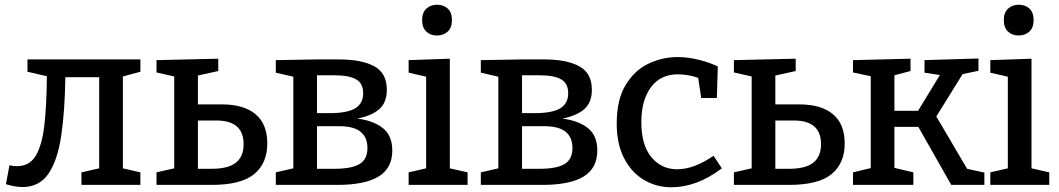

<svg xmlns="http://www.w3.org/2000/svg" viewBox="-20 -781 4473 811"><path d="M75 9Q44 9 5 -3L20 -83Q35 -79 51 -79Q105 -79 131.5 -124Q158 -169 167.5 -253.5Q177 -338 178 -459L96 -478V-530H573V-478L499 -458V-70L573 -53V0H324V-53L399 -70V-455H256Q254 -311 238.5 -207Q223 -103 184.5 -47Q146 9 75 9Z M641 0V-53L716 -70V-458L641 -475V-527L902 -533V-481L816 -462V-340H918Q1010 -340 1059.5 -298.5Q1109 -257 1109 -175Q1109 -91 1053.5 -45.5Q998 0 874 0ZM894 -272H816V-68H873Q944 -68 976.5 -94Q1009 -120 1009 -172Q1009 -272 894 -272Z M1319 -530H1412Q1508 -530 1561 -501Q1614 -472 1614 -402Q1614 -348 1582 -320Q1550 -292 1489 -280Q1556 -272 1596.5 -240.5Q1637 -209 1637 -145Q1637 -71 1579.5 -35.5Q1522 0 1404 0H1145V-53L1219 -70V-457L1145 -474V-527ZM1392 -463H1319V-303H1370Q1447 -303 1480.5 -323.5Q1514 -344 1514 -387Q1514 -429 1484 -446Q1454 -463 1392 -463ZM1392 -68Q1465 -68 1498.5 -88Q1532 -108 1532 -156Q1532 -201 1503 -224.5Q1474 -248 1412 -248H1319V-68Z M1955 -53V0H1706V-53L1780 -70V-457L1706 -474V-527L1880 -533V-70ZM1825 -631Q1798 -631 1780.5 -648Q1763 -665 1763 -696Q1763 -728 1781 -744.5Q1799 -761 1826 -761Q1854 -761 1871.5 -744.5Q1889 -728 1889 -696Q1889 -664 1871 -647.5Q1853 -631 1825 -631Z M2185 -530H2278Q2374 -530 2427 -501Q2480 -472 2480 -402Q2480 -348 2448 -320Q2416 -292 2355 -280Q2422 -272 2462.5 -240.5Q2503 -209 2503 -145Q2503 -71 2445.5 -35.5Q2388 0 2270 0H2011V-53L2085 -70V-457L2011 -474V-527ZM2258 -463H2185V-303H2236Q2313 -303 2346.5 -323.5Q2380 -344 2380 -387Q2380 -429 2350 -446Q2320 -463 2258 -463ZM2258 -68Q2331 -68 2364.5 -88Q2398 -108 2398 -156Q2398 -201 2369 -224.5Q2340 -248 2278 -248H2185V-68Z M2817 10Q2751 10 2698.5 -22Q2646 -54 2615.5 -114Q2585 -174 2585 -259Q2585 -359 2622 -421Q2659 -483 2718 -511.5Q2777 -540 2843 -540Q2885 -540 2931.5 -528.5Q2978 -517 3012 -500L3008 -367H2942L2929 -452Q2908 -460 2885 -463.5Q2862 -467 2843 -467Q2770 -467 2729.5 -412.5Q2689 -358 2689 -265Q2689 -168 2731.5 -117Q2774 -66 2840 -66Q2911 -66 2994 -123L3029 -70Q2975 -29 2921.5 -9.5Q2868 10 2817 10Z M3080 0V-53L3155 -70V-458L3080 -475V-527L3341 -533V-481L3255 -462V-340H3357Q3449 -340 3498.5 -298.5Q3548 -257 3548 -175Q3548 -91 3492.5 -45.5Q3437 0 3313 0ZM3333 -272H3255V-68H3312Q3383 -68 3415.5 -94Q3448 -120 3448 -172Q3448 -272 3333 -272Z M3583 0V-53L3658 -71V-459L3583 -475V-527L3826 -533V-481L3758 -463V-313H3858L3950 -464L3885 -474V-527L4113 -534V-482L4046 -468L3935 -289L4065 -68L4138 -52V0H3998L3859 -245H3758V-72L3838 -53V0Z M4412 -53V0H4163V-53L4237 -70V-457L4163 -474V-527L4337 -533V-70ZM4282 -631Q4255 -631 4237.5 -648Q4220 -665 4220 -696Q4220 -728 4238 -744.5Q4256 -761 4283 -761Q4311 -761 4328.5 -744.5Q4346 -728 4346 -696Q4346 -664 4328 -647.5Q4310 -631 4282 -631Z"/></svg>

Font: Bitter Medium
Style: Regular
Weight: 500
Designer: Sol Matas, and Bitter project Authors
Foundry: Sol Matas
Version: Version 2.001